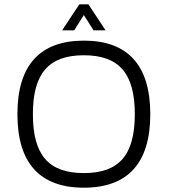

<svg xmlns="http://www.w3.org/2000/svg" viewBox="-20 -865 787 893"><path d="M370 -676C165 -676 61 -561 61 -334C61 -107 165 8 370 8C575 8 679 -107 679 -334C679 -561 575 -676 370 -676ZM370 -60C206 -60 133 -144 133 -334C133 -523 206 -608 370 -608C534 -608 607 -523 607 -334C607 -144 534 -60 370 -60ZM391 -845H349L269 -724H325L370 -795L415 -724H471L391 -845Z"/></svg>

Font: Maven Pro
Style: Regular
Weight: 400
Designer: Joe Prince
Foundry: Joe Prince
Version: Version 1.003